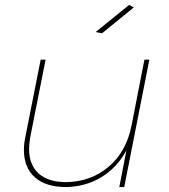

<svg xmlns="http://www.w3.org/2000/svg" viewBox="-20 -759 686 779"><path d="M77 -151Q77 -176 83 -204L145 -517H165L103 -204Q98 -176 98 -155Q98 -90 137 -55Q176 -20 249 -20Q350 -22 421.5 -83Q493 -144 514 -251L566 -517H586L484 0H464L493 -149Q455 -79 392 -40.5Q329 -2 249 0Q166 0 121.5 -39.5Q77 -79 77 -151ZM504 -739 523 -729 394 -624 368 -629Z"/></svg>

Font: Gontserrat Thin
Style: Italic
Weight: 250
Italic angle: -11.3°
Designer: Julieta Ulanovsky
Foundry: Julieta Ulanovsky
Version: Version 6.001